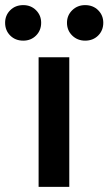

<svg xmlns="http://www.w3.org/2000/svg" viewBox="-81 -731 424 751"><path d="M70 0V-507H190V0ZM-61 -642Q-61 -671 -41 -691Q-21 -711 10 -711Q40 -711 60 -691Q80 -671 80 -642Q80 -612 60 -592Q40 -572 10 -572Q-21 -572 -41 -592Q-61 -612 -61 -642ZM181 -642Q181 -671 201.5 -691Q222 -711 252 -711Q283 -711 303 -691Q323 -671 323 -642Q323 -612 303 -592Q283 -572 252 -572Q222 -572 201.5 -592Q181 -612 181 -642Z"/></svg>

Font: Hind Semibold
Style: Regular
Weight: 600
Designer: Manushi Parikh, Satya Rajpurohit
Foundry: Indian Type Foundry
Version: Version 1.201;PS 1.0;hotconv 1.0.78;makeotf.lib2.5.61930; tt